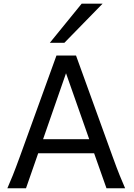

<svg xmlns="http://www.w3.org/2000/svg" viewBox="-20 -1011 721 1031"><path d="M119.6 0H19.5Q32.7 -29.8 47.9 -67.4Q63 -105 87.9 -173.3L283.2 -712.9H388.2L583.5 -173.3Q607.9 -105.5 623.5 -67.4Q639.2 -29.3 651.9 0H551.8L485.4 -188H185.1ZM459 -263.7 334.5 -617.7 211.4 -263.7ZM418.5 -991.2H530.8L325.7 -781.2H247.6Z"/></svg>

Font: Andika LitF DSA DSG
Style: Regular
Weight: 400
Designer: Victor Gaultney, Annie Olsen, Julie Remington, Don Collingsworth, Eric Hays, Becca Hirsbrunner
Foundry: SIL International
Version: Version 6.200 ; LitF DSA DSG; ttfautohint (v1.8.3.10-c5d8)